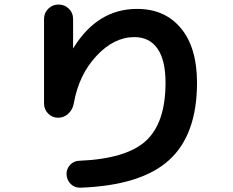

<svg xmlns="http://www.w3.org/2000/svg" viewBox="-20 -783 1040 858"><path d="M176.8 -320.3V-698.2Q176.8 -725.6 195.8 -744.1Q214.8 -762.7 241.7 -762.7Q268.6 -762.7 287.6 -744.1Q306.6 -725.6 306.6 -699.2V-568.4V-567.4Q308.6 -567.4 308.6 -569.3Q416 -743.2 592.8 -743.2Q716.8 -743.2 788.6 -656.7Q860.4 -570.3 860.4 -413.1Q860.4 -180.7 735.4 -67.4Q610.4 45.9 339.8 55.7Q314.5 56.6 296.9 40Q279.3 23.4 277.3 -2.9Q276.4 -27.3 292.5 -45.4Q308.6 -63.5 333 -64.5Q544.9 -73.2 632.3 -153.8Q719.7 -234.4 719.7 -413.1Q719.7 -513.7 684.1 -565.4Q648.4 -617.2 580.1 -617.2Q489.3 -617.2 410.6 -532.7Q332 -448.2 309.6 -320.3Q304.7 -293 285.2 -274.9Q265.6 -256.8 239.7 -256.8Q213.9 -256.8 195.3 -275.4Q176.8 -293.9 176.8 -320.3Z"/></svg>

Font: Rounded-X Mgen+ 1mn bold
Style: Bold
Weight: 700
Designer: [Source Han Sans]
Ryoko NISHIZUKA  (kana & ideographs); Paul D. Hunt (Latin, Greek & Cyrillic); Wenlong ZHANG  (bopomofo
Version: Version 1.059.20150602